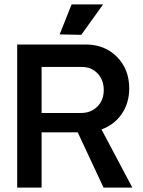

<svg xmlns="http://www.w3.org/2000/svg" viewBox="-20 -852 651 872"><path d="M58.1 0V-649.9H369.1Q455.6 -649.9 511.2 -593.8Q566.9 -537.6 566.9 -450.2Q566.9 -384.3 533 -334.7Q499 -285.2 440.9 -264.2L581.1 0H450.2L333 -251H168.9V0ZM251 -695.8 305.2 -832H448.2L349.1 -693.8ZM168.9 -338.9H348.1Q393.1 -338.9 422.1 -367.9Q451.2 -397 451.2 -442.9Q451.2 -488.8 423.3 -518.3Q395.5 -547.9 352.1 -547.9H168.9Z"/></svg>

Font: Apfel Grotezk Mittel
Style: Regular
Weight: 500
Designer: Luigi Gorlero
Foundry: © 2023, Luigi Gorlero & Collletttivo
Version: Version 2.000;Glyphs 3.2 (3217)